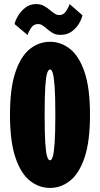

<svg xmlns="http://www.w3.org/2000/svg" viewBox="-20 -911 490 942"><path d="M225.5 11Q171.5 11 127 -24Q82.5 -59 55.8 -137.8Q29 -216.5 29 -348Q29 -479 55.8 -557.5Q82.5 -636 127 -671Q171.5 -706 225.5 -706Q279 -706 323.5 -671Q368 -636 394.8 -557.5Q421.5 -479 421.5 -348Q421.5 -216.5 394.8 -137.8Q368 -59 323.5 -24Q279 11 225.5 11ZM225.5 -124.5Q233 -124.5 238.8 -142.2Q244.5 -160 248 -208.2Q251.5 -256.5 251.5 -348Q251.5 -439 248 -487Q244.5 -535 238.8 -552.8Q233 -570.5 225.5 -570.5Q217.5 -570.5 211.5 -552.8Q205.5 -535 202.2 -487Q199 -439 199 -348Q199 -256.5 202.2 -208.2Q205.5 -160 211.5 -142.2Q217.5 -124.5 225.5 -124.5ZM277 -740Q253 -740 237 -750Q221 -760 208.5 -771Q198.5 -780 188.5 -786.5Q178.5 -793 167 -793Q145 -793 132.2 -773.8Q119.5 -754.5 115.5 -739L51.5 -793Q54.5 -809 67.8 -832Q81 -855 103.8 -873Q126.5 -891 157 -891Q180.5 -891 197 -881.2Q213.5 -871.5 227 -860Q238.5 -850.5 248.8 -843.8Q259 -837 271.5 -837Q291.5 -837 304.2 -856.2Q317 -875.5 321.5 -891L384.5 -836Q381 -818.5 368 -796Q355 -773.5 332.5 -756.8Q310 -740 277 -740Z"/></svg>

Font: Trispace Condensed ExtraBold
Style: Regular
Weight: 800
Width: 3
Designer: Tyler Finck
Foundry: Etcetera Type Company
Version: Version 1.210; ttfautohint (v1.8.3)